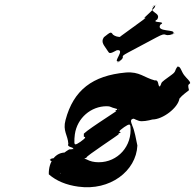

<svg xmlns="http://www.w3.org/2000/svg" viewBox="-20 -834 838 826"><path d="M772 -511C760 -527 757 -547 747 -547C735 -538 756 -557 744 -548C729 -529 740 -528 718 -512C706 -503 700 -499 688 -490C668 -475 678 -477 667 -461C655 -452 681 -471 669 -462C657 -460 666 -492 646 -488C600 -500 580 -527 521 -522C378 -509 296 -446 262 -318C249 -270 272 -253 274 -215C266 -199 301 -202 295 -192C283 -183 307 -203 295 -194C276 -187 286 -198 266 -184C254 -175 249 -172 237 -163C214 -147 218 -158 197 -150C185 -141 208 -155 196 -146C194 -136 234 -144 229 -126C223 -107 251 -106 236 -88C224 -79 251 -96 239 -87C229 -88 265 -122 265 -122L295 -145C290 -141 306 -161 283 -175C221 -191 188 -138 190 -84C222 -56 265 -38 317 -31C453 -12 566 -98 571 -208C565 -237 559 -272 549 -294C550 -296 540 -309 545 -319C557 -328 555 -321 578 -314C591 -310 618 -315 636 -320C680 -320 746 -370 752 -410C764 -425 786 -440 793 -446C789 -465 787 -468 798 -476C799 -485 784 -495 772 -511ZM302 -256C312 -327 372 -377 439 -377C458 -377 452 -373 481 -366C489 -364 475 -360 495 -360C498 -360 478 -364 495 -364C494 -364 467 -359 480 -356C483 -356 324 -256 341 -256C342 -254 339 -249 341 -246C349 -244 351 -242 326 -224C303 -208 301 -212 300 -220C300 -232 300 -244 302 -256ZM405 -136C384 -136 368 -140 353 -148C342 -152 344 -152 337 -152C329 -154 341 -147 338 -148C334 -151 351 -153 353 -157C345 -159 494 -256 491 -257C486 -261 501 -262 499 -265C491 -267 489 -269 514 -287C537 -303 540 -299 541 -291C550 -205 486 -136 405 -136ZM444 -614C450 -604 452 -601 483 -618C522 -623 462 -564 490 -570C521 -587 462 -552 493 -569C528 -597 486 -584 531 -608C562 -625 622 -656 653 -673C705 -701 677 -673 724 -687C755 -704 694 -673 725 -690C740 -710 649 -694 670 -728C701 -745 625 -733 656 -750C677 -782 611 -779 645 -809C676 -826 611 -793 642 -810C669 -812 587 -751 603 -756C634 -773 463 -655 494 -672C513 -679 486 -669 466 -685C457 -699 455 -696 427 -674C411 -651 431 -636 444 -614Z"/></svg>

Font: Hussar Przerywany
Style: Obl
Weight: 400
Foundry: Cannot Into Space Fonts
Version: Version 0.982